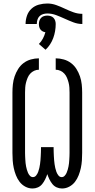

<svg xmlns="http://www.w3.org/2000/svg" viewBox="-20 -1068 540 1096"><path d="M334 8Q318 8 303.5 1.5Q289 -5 279 -17.5Q269 -30 262 -44.5Q255 -59 250 -74Q245 -59 238 -44.5Q231 -30 221 -17.5Q211 -5 196.5 1.5Q182 8 166 8Q144 8 124.5 -2.5Q105 -13 92 -30Q79 -47 71 -67.5Q63 -88 58.5 -109Q54 -130 52.5 -151.5Q51 -173 51 -195V-540Q51 -563 53.5 -586.5Q56 -610 63.5 -632Q71 -654 83.5 -674Q96 -694 114.5 -708Q133 -722 156 -728.5Q179 -735 202 -735V-670Q188 -670 175 -664Q162 -658 152.5 -647.5Q143 -637 137.5 -623.5Q132 -610 128.5 -596.5Q125 -583 124 -568.5Q123 -554 123 -540V-195Q123 -185 123.5 -175.5Q124 -166 124.5 -156.5Q125 -147 126 -137Q127 -127 129 -117.5Q131 -108 133.5 -99Q136 -90 140 -81Q144 -72 151 -64.5Q158 -57 168 -57Q179 -57 186.5 -66.5Q194 -76 198 -87Q202 -98 204.5 -109Q207 -120 208.5 -131Q210 -142 211 -153Q212 -164 212.5 -175.5Q213 -187 213.5 -198Q214 -209 214 -221V-228H286V-221Q286 -209 286.5 -198Q287 -187 287.5 -175.5Q288 -164 289 -153Q290 -142 291.5 -131Q293 -120 295.5 -109Q298 -98 302 -87Q306 -76 313.5 -66.5Q321 -57 332 -57Q342 -57 349 -64.5Q356 -72 360 -81Q364 -90 366.5 -99Q369 -108 371 -117.5Q373 -127 374 -137Q375 -147 375.5 -156.5Q376 -166 376.5 -175.5Q377 -185 377 -195V-540Q377 -554 376 -568.5Q375 -583 371.5 -596.5Q368 -610 362.5 -623.5Q357 -637 347.5 -647.5Q338 -658 325 -664Q312 -670 298 -670V-735Q321 -735 344 -728.5Q367 -722 385.5 -708Q404 -694 416.5 -674Q429 -654 436.5 -632Q444 -610 446.5 -586.5Q449 -563 449 -540V-195Q449 -173 447.5 -151.5Q446 -130 441.5 -109Q437 -88 429 -67.5Q421 -47 408 -30Q395 -13 375.5 -2.5Q356 8 334 8ZM126 -931Q126 -955 134 -978.5Q142 -1002 160 -1018.5Q178 -1035 202 -1041.5Q226 -1048 250 -1048Q276 -1048 301 -1039Q326 -1030 350 -1018.5Q374 -1007 399 -998Q424 -989 450 -989V-931Q424 -931 399 -940.5Q374 -950 350 -961Q326 -972 301 -981.5Q276 -991 250 -991Q238 -991 226 -987.5Q214 -984 205.5 -975.5Q197 -967 193.5 -955Q190 -943 190 -931ZM240 -784 202 -817Q216 -831 225 -848Q234 -865 239 -884Q231 -885 223.5 -889Q216 -893 211 -899.5Q206 -906 204 -914.5Q202 -923 202 -931Q202 -941 205 -950Q208 -959 214.5 -966Q221 -973 230.5 -976Q240 -979 250 -979Q260 -979 269.5 -976Q279 -973 285.5 -966Q292 -959 295 -950Q298 -941 298 -931Q298 -911 294.5 -890.5Q291 -870 284 -851Q277 -832 266 -815Q255 -798 240 -784Z"/></svg>

Font: Iosevka Custom
Style: Regular
Weight: 400
Monospace: yes
Designer: Belleve Invis
Foundry: Belleve Invis
Version: Version 32.5.0; ttfautohint (v1.8.4)